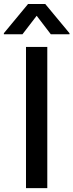

<svg xmlns="http://www.w3.org/2000/svg" viewBox="-54 -969 378 989"><path d="M189.6 -727.3H79.9V0H189.6ZM-34.1 -792.6H61.8L134.9 -887.8L207.7 -792.6H304V-797.9L179 -948.5H90.6L-34.1 -797.9Z"/></svg>

Font: Magic Ui Pro Medium
Style: Regular
Weight: 500
Designer: Stefan Endress, Andreas Faust
Version: Version 1.000;FEAKit 1.0